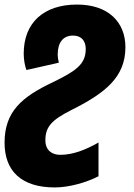

<svg xmlns="http://www.w3.org/2000/svg" viewBox="-54 -582 586 842"><path d="M186 240C250 240 325 218 378 191V43C320 76 265 97 210 97C175 97 145 78 145 33C145 -26 173 -56 258 -99C411 -175 496 -246 496 -375C496 -485 421 -562 284 -562C136 -562 50 -481 50 -347C50 -320 55 -293 62 -275L204 -307C201 -319 199 -333 199 -342C199 -396 223 -426 266 -426C304 -426 322 -402 322 -367C322 -298 275 -269 177 -221C42 -157 -34 -93 -34 44C-34 168 40 240 186 240Z"/></svg>

Font: Noto Sans UI SemiCondensed Black
Style: Italic
Weight: 900
Width: 4
Italic angle: -372°
Designer: Monotype Design Team
Foundry: Monotype Imaging Inc.
Version: Version 1.901